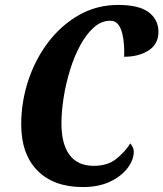

<svg xmlns="http://www.w3.org/2000/svg" viewBox="-20 -748 662 778"><path d="M316 10Q198 10 132 -56.5Q66 -123 66 -244Q66 -335 94.5 -421.5Q123 -508 175.5 -577Q228 -646 300 -687Q372 -728 459 -728Q544 -728 583 -698Q622 -668 622 -619Q622 -569 582 -543.5Q542 -518 483 -518Q484 -539 482.5 -564Q481 -589 475.5 -612Q470 -635 458.5 -649.5Q447 -664 427 -664Q391 -664 360.5 -637Q330 -610 305.5 -565Q281 -520 264 -465Q247 -410 238 -353.5Q229 -297 229 -248Q229 -164 262 -120Q295 -76 360 -76Q416 -76 451.5 -104.5Q487 -133 508 -167Q512 -162 517 -153Q522 -144 522 -133Q522 -100 496.5 -66.5Q471 -33 425 -11.5Q379 10 316 10Z"/></svg>

Font: Noto Serif ExtraCondensed ExtraBold
Style: Italic
Weight: 800
Width: 2
Italic angle: -12°
Designer: Monotype Design Team
Foundry: Monotype Imaging Inc.
Version: Version 2.013